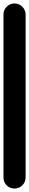

<svg xmlns="http://www.w3.org/2000/svg" viewBox="-20 -1090 168 1110"><path d="M0 -64H128V-1006H0ZM64 -128Q37 -128 18.5 -109Q0 -90 0 -64Q0 -37 18.5 -18.5Q37 0 64 0Q90 0 109 -18.5Q128 -37 128 -64Q128 -90 109 -109Q90 -128 64 -128ZM64 -1070Q37 -1070 18.5 -1051Q0 -1032 0 -1006Q0 -979 18.5 -960.5Q37 -942 64 -942Q90 -942 109 -960.5Q128 -979 128 -1006Q128 -1032 109 -1051Q90 -1070 64 -1070Z"/></svg>

Font: Wavefont
Style: Bold
Weight: 700
Version: Version 3.004;gftools[0.9.33]